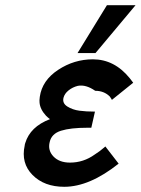

<svg xmlns="http://www.w3.org/2000/svg" viewBox="-20 -708 541 738"><path d="M75 -149Q75 -152 77 -158Q96 -221 172 -250Q169 -252 164 -256.5Q159 -261 157 -263Q134 -288 132 -314Q131 -321 133 -336Q142 -399 203.5 -439.5Q265 -480 337 -480Q420 -480 479 -407L492 -390L410 -324Q409 -327 406 -331Q403 -335 402 -337Q380 -359 346 -359Q310 -384 279 -378Q259 -373 243.5 -360.5Q228 -348 224 -332Q219 -311 239 -298.5Q259 -286 285 -282.5Q311 -279 345 -279L331 -217H316Q251 -217 214.5 -205.5Q178 -194 171 -162Q163 -130 185.5 -106.5Q208 -83 249 -83Q301 -83 344 -114L363 -127Q368 -131 376 -137.5Q384 -144 385 -145L436 -79Q324 10 227 10Q150 10 105 -35.5Q60 -81 75 -149ZM278 -504 391 -688H501L347 -504Z"/></svg>

Font: Coval
Style: Medium Italic
Weight: 500
Foundry: Context Ltd
Version: Version 001.000